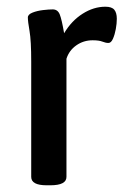

<svg xmlns="http://www.w3.org/2000/svg" viewBox="-20 -550 371 572"><path d="M119 2Q73 2 73 -23V-366Q73 -429 68 -457.5Q63 -486 63 -498Q63 -507 77 -512.5Q91 -518 108.5 -520Q126 -522 137 -522Q152 -522 158 -507Q164 -492 171 -451Q193 -488 226 -509Q259 -530 294 -530Q313 -530 320.5 -521Q328 -512 328 -494Q328 -480 325 -463.5Q322 -447 316.5 -434.5Q311 -422 303 -422Q295 -422 285 -426Q275 -430 256 -430Q229 -430 207.5 -415Q186 -400 178 -375V-23Q178 2 130 2Z"/></svg>

Font: Asap Semi Condensed Medium
Style: Regular
Weight: 500
Width: 4
Designer: Pablo Cosgaya
Foundry: Omnibus-Type
Version: Version 3.001; ttfautohint (v1.8.4.7-5d5b)